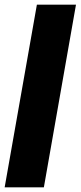

<svg xmlns="http://www.w3.org/2000/svg" viewBox="-20 -805 346 825"><path d="M0 0H168.5L306.5 -785H138.5Z"/></svg>

Font: Anybody
Style: Bold Italic
Weight: 700
Italic angle: -10°
Designer: Tyler Finck
Foundry: Etcetera Type Company
Version: Version 1.113;gftools[0.9.25]